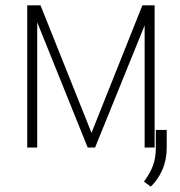

<svg xmlns="http://www.w3.org/2000/svg" viewBox="-20 -548 670 713"><path d="M319.8 -54.7 508.8 -528.3H547.4L333 0H305.7L92.8 -528.3H130.4ZM118.2 -528.3V0H81.1V-528.3ZM517.1 0V-528.3H554.2V0ZM599.1 -65.4V0Q599.1 45.4 583 82.3Q566.9 119.1 540 145L514.6 126.5Q529.3 106.4 539.1 87.4Q548.8 68.4 553.7 47.6Q558.6 26.9 558.6 1.5V-65.4Z"/></svg>

Font: Roboto Condensed ExtraLight
Style: Regular
Weight: 250
Designer: Christian Robertson
Foundry: Google
Version: Version 3.008; 2023